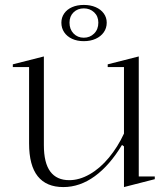

<svg xmlns="http://www.w3.org/2000/svg" viewBox="-20 -744 682 779"><path d="M237 15Q168 15 133 -29Q98 -73 98 -162V-472H32V-483L158 -515V-155Q158 -83 184 -48Q210 -13 261 -13Q302 -13 344 -37Q386 -61 422 -104.5Q458 -148 483 -202V-472H417V-483L543 -515V-28H608V-17L483 15V-150L475 -156Q425 -73 364.5 -29Q304 15 237 15ZM320 -724Q347 -724 368 -715Q389 -706 401 -689.5Q413 -673 413 -652Q413 -630 401 -613Q389 -596 368 -586.5Q347 -577 320 -577Q293 -577 272.5 -586.5Q252 -596 240.5 -613Q229 -630 229 -652Q229 -673 240.5 -689.5Q252 -706 272.5 -715Q293 -724 320 -724ZM320 -710Q295 -710 278.5 -694Q262 -678 262 -652Q262 -625 278.5 -608Q295 -591 320 -591Q345 -591 362 -608Q379 -625 379 -652Q379 -678 362 -694Q345 -710 320 -710Z"/></svg>

Font: Kalnia Light
Style: Regular
Weight: 300
Designer: Frida Medrano
Foundry: Frida Medrano
Version: Version 1.105